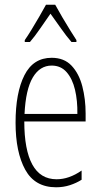

<svg xmlns="http://www.w3.org/2000/svg" viewBox="-20 -835 428 814"><path d="M199 -590Q252 -590 283.5 -556.5Q315 -523 329 -469Q343 -415 343 -354V-320H83Q83 -200 117 -137.5Q151 -75 220 -75Q273 -75 326 -112V-73Q304 -59 276.5 -50Q249 -41 218 -41Q128 -41 87 -115.5Q46 -190 46 -315Q46 -442 83.5 -516Q121 -590 199 -590ZM199 -557Q149 -557 119 -506.5Q89 -456 84 -352H308Q309 -408 298 -454.5Q287 -501 262.5 -529Q238 -557 199 -557ZM214 -815Q227 -791 245 -760.5Q263 -730 279.5 -703.5Q296 -677 304 -665V-657H283Q262 -681 238.5 -714.5Q215 -748 194 -777Q175 -750 151 -715Q127 -680 107 -657H85V-665Q97 -682 113.5 -709Q130 -736 146.5 -764.5Q163 -793 175 -815Z"/></svg>

Font: Noto Sans Tamil UI ExtraCondensed ExtraLight
Style: Regular
Weight: 200
Width: 2
Designer: Jelle Bosma - Monotype Design Team
Foundry: Monotype Imaging Inc.
Version: Version 2.004; ttfautohint (v1.8.4.7-5d5b)